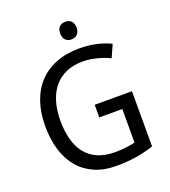

<svg xmlns="http://www.w3.org/2000/svg" viewBox="-161 -1018 1012 1144"><g transform="rotate(-20 345.0 -446.0)"><path d="M381.8 -377H618.2V-26.9Q591.3 -18.1 564 -11.2Q536.6 -4.4 507.8 0.2Q479 4.9 447.3 7.3Q415.5 9.8 378.9 9.8Q302.2 9.8 243.2 -15.9Q184.1 -41.5 143.6 -89.1Q103 -136.7 82 -204.8Q61 -272.9 61 -357.9Q61 -441.9 84.2 -509.8Q107.4 -577.6 151.9 -625.2Q196.3 -672.9 261.5 -698.5Q326.7 -724.1 410.2 -724.1Q464.4 -724.1 514.2 -713.4Q564 -702.6 606.9 -682.1L571.8 -603Q554.2 -611.3 533.9 -618.7Q513.7 -626 492.2 -631.6Q470.7 -637.2 448 -640.6Q425.3 -644 402.8 -644Q343.3 -644 297.4 -624.3Q251.5 -604.5 220.5 -567.4Q189.5 -530.3 173.3 -477.1Q157.2 -423.8 157.2 -356.9Q157.2 -293.5 170.7 -240.7Q184.1 -188 213.4 -149.9Q242.7 -111.8 289.1 -90.8Q335.4 -69.8 400.9 -69.8Q422.4 -69.8 440.2 -71Q458 -72.3 473.1 -74.2Q488.3 -76.2 501.7 -78.9Q515.1 -81.5 527.8 -84V-296.9H381.8ZM334 -846.2Q334 -875.5 348.9 -888.7Q363.8 -901.9 385.7 -901.9Q396.5 -901.9 406 -898.7Q415.5 -895.5 422.6 -888.7Q429.7 -881.8 433.8 -871.3Q438 -860.8 438 -846.2Q438 -817.9 422.6 -804Q407.2 -790 385.7 -790Q363.8 -790 348.9 -803.7Q334 -817.4 334 -846.2Z"/></g></svg>

Font: Droid Sans
Style: Regular
Weight: 400
Foundry: Ascender Corporation
Version: Version 1.00 build 114